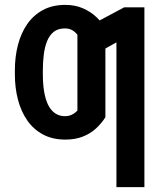

<svg xmlns="http://www.w3.org/2000/svg" viewBox="-20 -558 666 781"><path d="M244.6 -85.4Q259.8 -85.4 272.5 -91.6Q285.2 -97.7 294.9 -108.4V-281.2H408.7V-81.1Q392.6 -55.7 369.9 -34.9Q347.2 -14.2 316.4 -2.2Q285.6 9.8 246.1 9.8Q193.4 9.8 154.8 -11Q116.2 -31.7 90.8 -68.4Q65.4 -105 53 -152.8Q40.5 -200.7 40.5 -255.4V-272.5Q40.5 -327.1 53 -375.2Q65.4 -423.3 90.8 -460Q116.2 -496.6 154.8 -517.3Q193.4 -538.1 245.6 -538.1Q285.6 -538.1 317.4 -524.2Q349.1 -510.3 372.1 -488.5Q395 -466.8 408.7 -442.4V-257.3L294.9 -262.2V-416.5Q285.6 -428.7 273.2 -435.5Q260.7 -442.4 244.1 -442.4Q215.8 -442.4 198.2 -428.2Q180.7 -414.1 171.1 -389.6Q161.6 -365.2 158 -335Q154.3 -304.7 154.3 -272.5V-255.9Q154.3 -217.3 159.4 -186Q164.6 -154.8 175.3 -132.3Q186 -109.9 203.4 -97.7Q220.7 -85.4 244.6 -85.4ZM567.4 -528.3V203.1H453.6V-385.7L357.4 -332V-460L485.4 -528.3Z"/></svg>

Font: Roboto Condensed Medium
Style: Regular
Weight: 500
Designer: Christian Robertson
Foundry: Google
Version: Version 3.0